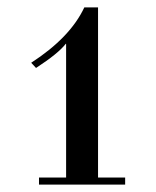

<svg xmlns="http://www.w3.org/2000/svg" viewBox="-20 -852 421 517"><path d="M77 -669 64 -683Q169 -751 207 -832H244V-374H317V-355H85V-374H158V-734H157Q137 -708 77 -669Z"/></svg>

Font: Bailleul Roman
Style: Roman
Weight: 400
Version: Version 1